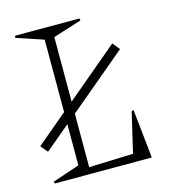

<svg xmlns="http://www.w3.org/2000/svg" viewBox="-94 -677 669 753"><g transform="rotate(-15 240.5 -300.0)"><path d="M419.9 -442.9 183.1 -244.1V-26.9L362.8 -33.2L400.9 -195.8L409.2 -198.2L430.2 0H36.1L34.2 -7.8L144 -44.9V-211.9L43 -127L19 -155.8L144 -261.2V-555.2L34.2 -591.8L36.1 -600.1H296.9L298.8 -591.8L183.1 -555.2V-293L396 -472.2Z"/></g></svg>

Font: Halibut Cnd Thin
Style: Regular
Weight: 250
Width: 3
Designer: Matteo Maggi
Foundry: Collletttivo
Version: Version 3.080 | FøM Fix